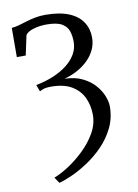

<svg xmlns="http://www.w3.org/2000/svg" viewBox="-96 -811 726 1008"><g transform="rotate(-10 267.5 -307.0)"><path d="M137.5 133 116.5 101.5Q149.5 89.5 192.8 61.8Q236 34 277.2 -5.2Q318.5 -44.5 345.5 -91.2Q372.5 -138 372.5 -188.5Q372.5 -237.5 353.5 -279.2Q334.5 -321 292.2 -346.5Q250 -372 181 -372Q156.5 -372 142 -367.2Q127.5 -362.5 120.5 -358L107 -393.5Q158 -403.5 200.5 -421.2Q243 -439 274.2 -463.5Q305.5 -488 322.8 -518.5Q340 -549 340 -583.5Q340 -613.5 331.8 -639.5Q323.5 -665.5 297 -681.5Q270.5 -697.5 214.5 -697.5Q177.5 -697.5 145 -687.8Q112.5 -678 102 -661L79.5 -556H32L32.5 -711.5Q52 -713 72.2 -718.8Q92.5 -724.5 115 -731.5Q137.5 -738.5 162.8 -743.5Q188 -748.5 217 -748.5Q293.5 -748.5 342.8 -728Q392 -707.5 415.5 -671.2Q439 -635 439 -588.5Q439 -554.5 425 -524.5Q411 -494.5 386.2 -470.2Q361.5 -446 329 -428.2Q296.5 -410.5 259 -400.5Q314.5 -399 354.2 -379.5Q394 -360 419.2 -331Q444.5 -302 456.2 -271.2Q468 -240.5 468 -217Q468 -155 442.8 -103.2Q417.5 -51.5 377.5 -10.5Q337.5 30.5 292 60.2Q246.5 90 205.2 108.2Q164 126.5 137.5 133Z"/></g></svg>

Font: Merriweather Light 18pt Light
Style: Regular
Weight: 300
Version: Version 2.100